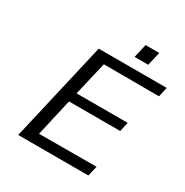

<svg xmlns="http://www.w3.org/2000/svg" viewBox="-192 -1005 1112 1157"><g transform="rotate(30 364.0 -426.5)"><path d="M467 -758 489 -853H584L562 -758ZM95 0 255 -693H728L713 -626L329 -627L274 -393H630L615 -328H259L200 -69L600 -70L583 0Z"/></g></svg>

Font: Coval
Style: Light Italic
Weight: 300
Foundry: Context Ltd
Version: Version 001.000